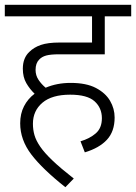

<svg xmlns="http://www.w3.org/2000/svg" viewBox="-20 -642 566 799"><path d="M315 -54Q353 -65 378.5 -87Q404 -109 404 -150Q404 -193 373.5 -220.5Q343 -248 272 -248Q196 -248 156.5 -214.5Q117 -181 117 -127Q117 -102 123.5 -79.5Q130 -57 147.5 -31.5Q165 -6 198.5 26Q232 58 287 101L252 137Q157 62 110.5 1Q64 -60 64 -129Q64 -169 80 -200Q96 -231 124 -252Q104 -271 89.5 -296Q75 -321 75 -356Q75 -379 82 -396.5Q89 -414 102 -426Q121 -445 150 -455Q179 -465 228 -465H363V-574H0V-622H526V-574H416V-416H226Q191 -416 172.5 -411Q154 -406 143 -394Q128 -379 128 -351Q128 -328 140.5 -309.5Q153 -291 170 -277Q217 -297 274 -297Q339 -297 379 -276Q419 -255 438 -222.5Q457 -190 457 -153Q457 -95 425 -60.5Q393 -26 333 -8Z"/></svg>

Font: Noto Sans Light
Style: Italic
Weight: 300
Italic angle: -12°
Designer: Monotype Design Team
Foundry: Monotype Imaging Inc.
Version: Version 2.013; ttfautohint (v1.8.4.7-5d5b)